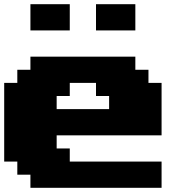

<svg xmlns="http://www.w3.org/2000/svg" viewBox="-20 -895 915 915"><path d="M125 0H750V-125H312.5V-187.5H250V-250H750V-500H687.5V-562.5H625V-625H125V-562.5H62.5V-500H0V-125H62.5V-62.5H125ZM500 -375H250V-437.5H312.5V-500H437.5V-437.5H500ZM437.5 -750H625V-875H437.5ZM125 -750H312.5V-875H125Z"/></svg>

Font: Faithful 32x
Style: Bold
Weight: 400
Foundry: Faithful Resource Pack
Version: Version 1.0; January 27, 2023